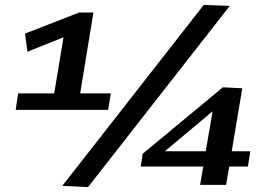

<svg xmlns="http://www.w3.org/2000/svg" viewBox="-20 -754 1104 783"><path d="M44 -306 54 -373H201L239 -602L92 -543L82 -617L303 -703H361L307 -373H432L421 -306ZM339 9 234 4 811 -734 917 -730ZM554 -75 562 -127 889 -398 968 -394 925 -137H1001L991 -75H915L902 0H796L809 -75ZM652 -137H819L847 -300Z"/></svg>

Font: Georama Extended SemiBold
Style: Italic
Weight: 600
Width: 7
Italic angle: -9°
Designer: Jean-Baptiste Levee
Foundry: Production Type
Version: Version 1.000